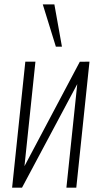

<svg xmlns="http://www.w3.org/2000/svg" viewBox="-20 -861 447 881"><path d="M236.3 -647 176.3 -840.8H229.5L264.2 -647ZM35.6 0 96.2 -578.1H142.6L92.3 -98.6L346.2 -577.6L390.6 -578.1L330.1 0H284.7L334.5 -475.1L81.1 0Z"/></svg>

Font: Oswald
Style: Extra-Light
Weight: 200
Designer: Vernon Adams
Foundry: Vernon Adams
Version: 3.0; ttfautohint (v0.94.23-7a4d-dirty) -l 8 -r 50 -G 200 -x 